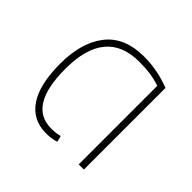

<svg xmlns="http://www.w3.org/2000/svg" viewBox="-134 -665 815 815"><g transform="rotate(45 274.0 -257.5)"><path d="M69 -247Q69 -373 126 -446.5Q183 -520 301 -520Q380 -520 458 -490V0H427V-472Q395 -482 367 -486Q339 -490 301 -490Q100 -490 100 -247Q100 -25 236 -25Q268 -25 288 -31L295 -4Q271 5 235 5Q155 5 112 -58.5Q69 -122 69 -247Z"/></g></svg>

Font: Athiti ExtraLight
Style: Regular
Weight: 250
Version: Version 1.032